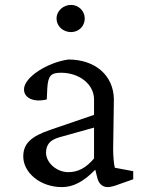

<svg xmlns="http://www.w3.org/2000/svg" viewBox="-20 -755 593 784"><path d="M233 9C279 9 321 -13 369 -62L377 -30C383 -5 398 9 420 9C431 9 450 4 470 -4L524 -23V-56L449 -70C445 -84 442 -118 442 -145L445 -349C444 -447 369 -512 259 -512C174 -500 78 -440 78 -390C78 -354 119 -336 171 -349L173 -393C176 -445 187 -458 229 -458C304 -458 364 -411 364 -349V-286L186 -225C106 -198 75 -168 75 -116C75 -51 143 9 233 9ZM168 -131C168 -163 183 -183 221 -194L364 -234V-108C332 -70 299 -52 259 -52C211 -52 168 -91 168 -131ZM211 -680C211 -646 239 -624 270 -624C300 -624 326 -646 326 -680C326 -711 300 -735 270 -735C239 -735 211 -711 211 -680Z"/></svg>

Font: TPK Tissa Web Quiz
Style: Regular
Weight: 400
Designer: Jacques Le Bailly, Suppakit Chalermlarp | Katatrad Co.,Ltd.
Foundry: Jacques Le Bailly, Cadson Demak Co.,Ltd.
Version: Version 5.000;Glyphs 3.1.2 (3151)